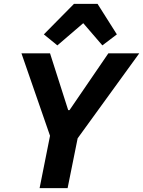

<svg xmlns="http://www.w3.org/2000/svg" viewBox="-20 -974 741 994"><path d="M330 0H185L239 -271L91 -698H239L333 -404H340L541 -698H701L382 -258ZM363 -954H485L585 -796L510 -739L411 -854L277 -739L207 -796Z"/></svg>

Font: IBM Plex Sans Var
Style: Italic
Weight: 400
Italic angle: -11.31°
Designer: Mike Abbink, Paul van der Laan, Pieter van Rosmalen
Foundry: Bold Monday
Version: Version 1.001